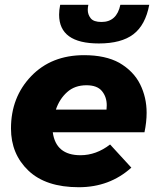

<svg xmlns="http://www.w3.org/2000/svg" viewBox="-20 -777 678 804"><path d="M310 7Q172 7 99 -62.5Q26 -132 26 -239Q26 -370 110.5 -458Q195 -546 332 -546Q421.5 -546 479.5 -514Q539.5 -479 566.8 -424Q594 -369 594 -305Q594 -266 585 -223H201Q214 -127 317 -127Q383 -127 441 -172L530 -75Q439 7 310 7ZM426 -318 427 -336Q427 -371 407 -395.5Q387 -420 342 -420Q293 -420 261 -391.2Q229 -362.5 214 -318ZM394 -595Q227.5 -595 227.5 -715.5Q227.5 -734.5 232 -757H350Q347.5 -745.5 347.5 -736Q347.5 -716 359.8 -700.5Q372 -685 405 -685Q469 -685 484 -757H605Q589 -672 538.5 -633.5Q488 -595 394 -595Z"/></svg>

Font: Argentum Sans
Style: Bold Italic
Weight: 700
Italic angle: -11°
Designer: Julieta Ulanovsky (font), Cristiano Sobral (main changes and remaster)
Foundry: Julieta Ulanovsky (font), Cristiano Sobral (main changes and remaster)
Version: Version 2.007;June 15, 2022;FontCreator 14.0.0.2814 64-bit; 